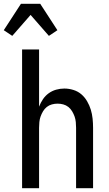

<svg xmlns="http://www.w3.org/2000/svg" viewBox="-55 -997 575 1017"><path d="M10 -807 -35 -837 56 -977H158L188 -931L249 -837L204 -807L107 -918ZM62 0V-735H152V-432Q160 -453 172.5 -471.5Q185 -490 203 -503Q221 -516 242.5 -522Q264 -528 286 -528Q310 -528 334 -520.5Q358 -513 376 -497.5Q394 -482 406.5 -460.5Q419 -439 426 -416Q433 -393 435.5 -368.5Q438 -344 438 -320V0H348V-320Q348 -335 346.5 -350.5Q345 -366 340 -380Q335 -394 327 -407.5Q319 -421 307 -430.5Q295 -440 280 -444Q265 -448 250 -448Q235 -448 220 -444Q205 -440 193 -430.5Q181 -421 173 -407.5Q165 -394 160 -380Q155 -366 153.5 -350.5Q152 -335 152 -320V0Z"/></svg>

Font: Iosevka Curly Medium
Style: Regular
Weight: 500
Monospace: yes
Designer: Belleve Invis
Foundry: Belleve Invis
Version: Version 22.1.2; ttfautohint (v1.8.4)